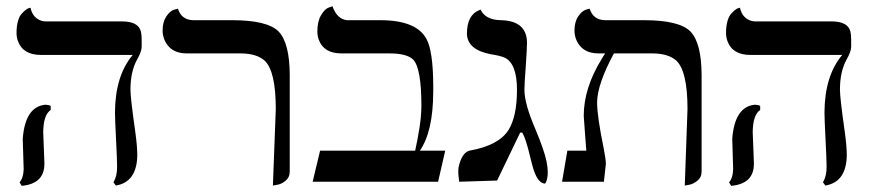

<svg xmlns="http://www.w3.org/2000/svg" viewBox="-20 -585 2801 618"><path d="M119.1 -159.2Q119.1 -149.9 121.1 -108.4Q123 -67.9 123 -58.1Q123 -2.4 68.8 10.3Q59.6 12.2 49.8 13.2L43 2Q55.7 -13.2 56.2 -41Q56.2 -49.8 54.7 -88.4Q53.2 -128.4 53.2 -138.2Q61 -241.7 126 -248Q136.7 -247.6 143.1 -244.1V-231Q119.6 -215.3 119.1 -159.2ZM399.9 -295.9Q399.9 -270 415.5 -160.2Q421.9 -113.8 421.9 -85Q420.4 1 353 12.2L345.2 2Q357.4 -19 356.9 -48.8Q356.9 -69.8 353.5 -136Q350.1 -202.1 350.1 -223.1Q350.6 -340.8 407.2 -408.2H111.8Q53.7 -408.2 37.6 -453.1Q33.2 -465.8 33.2 -479Q33.2 -500 37.6 -516.1Q42 -532.2 49.1 -540Q56.2 -547.9 62.5 -553Q68.8 -558.1 73.7 -559.1L78.1 -560.1Q85.4 -526.9 113.8 -518.1Q120.6 -516.1 127 -516.1H373Q425.3 -516.1 433.6 -483.4Q436 -472.7 436 -458V-434.1Q436 -419.4 420.9 -392.6Q399.9 -354.5 399.9 -295.9Z M858.4 12.2 867.7 -233.9Q867.7 -355.5 832 -389.6Q806.6 -412.6 755.4 -413.1H580.6Q528.8 -413.1 509.8 -455.6Q503.4 -470.7 503.4 -486.8Q503.4 -514.6 515.4 -532.2Q527.3 -549.8 540 -553.7L552.7 -557.1Q564 -521 601.6 -520H727.5Q840.8 -520 877 -483.4Q912.1 -446.3 912.6 -344.2V-33.2Q912.6 -14.2 899.2 -3.2Q885.7 7.8 872.1 9.8Z M1204.1 -520Q1319.8 -520 1352.5 -460Q1374 -420.9 1374.5 -309.6Q1374.5 -300.8 1374.5 -289.1Q1374 -161.6 1331.5 -100.1H1413.1L1390.1 0H986.3L1010.3 -100.1H1316.4Q1335 -187 1335.9 -229Q1335.9 -236.3 1336.4 -243.2Q1336.4 -364.3 1310.5 -392.6Q1290.5 -413.1 1233.4 -413.1H1079.1Q1022 -413.1 1005.9 -457.5Q1001.5 -470.2 1001.5 -483.9Q1001.5 -516.1 1013.4 -536.1Q1025.4 -556.2 1037.6 -560.5L1050.3 -564.9Q1064.5 -523.4 1097.2 -520Z M1668 -295.9Q1668 -251 1703.6 -168.5Q1731.9 -101.1 1739.3 -64.9Q1743.2 -44.4 1743.2 -29.8Q1742.7 -5.9 1734.9 5.9Q1708.5 5.9 1692.9 -54.7Q1690.4 -63.5 1686 -82Q1672.4 -139.2 1661.1 -158.2H1654.3L1580.1 -3.9L1458 0Q1458 -2.4 1457 -9.3Q1455.1 -22.9 1455.1 -30.8Q1455.1 -41 1456.1 -46.9Q1466.3 -93.3 1491.2 -100.1Q1585 -116.7 1616.7 -166.5Q1644 -210.4 1644 -295.9Q1644 -379.4 1605.5 -398.9Q1590.3 -405.8 1561 -410.2Q1484.4 -424.3 1482.9 -476.1Q1482.9 -537.1 1523.4 -552.7Q1527.3 -554.2 1526.9 -554.2Q1542 -521 1592.3 -520Q1675.3 -518.1 1676.3 -448.2Q1676.3 -429.7 1672.4 -373Q1668 -314.9 1668 -295.9Z M2184.1 12.2 2192.9 -233.9Q2192.9 -355.5 2157.2 -389.6Q2131.8 -412.6 2081.1 -413.1H1956.1Q1902.8 -314.9 1901.9 -255.9Q1901.9 -210.9 1922.9 -108.9Q1929.7 -74.2 1930.2 -58.1L1923.8 0H1789.1L1806.2 -100.1H1867.2Q1866.2 -117.2 1862.3 -164.6Q1858.9 -206.5 1858.9 -211.9Q1858.9 -301.3 1916.5 -395Q1921.9 -403.3 1927.7 -413.1H1906.2Q1854.5 -413.1 1835.4 -455.6Q1829.1 -470.7 1829.1 -486.8Q1829.1 -514.6 1841.1 -532.2Q1853 -549.8 1865.7 -553.7L1877.9 -557.1Q1889.2 -521 1927.2 -520H2053.2Q2166.5 -520 2202.6 -483.4Q2237.8 -446.3 2238.3 -344.2V-33.2Q2238.3 -14.2 2224.6 -3.2Q2210.9 7.8 2197.8 9.8Z M2402.8 -159.2Q2402.8 -149.9 2404.8 -108.4Q2406.7 -67.9 2406.7 -58.1Q2406.7 -2.4 2352.5 10.3Q2343.3 12.2 2333.5 13.2L2326.7 2Q2339.4 -13.2 2339.8 -41Q2339.8 -49.8 2338.4 -88.4Q2336.9 -128.4 2336.9 -138.2Q2344.7 -241.7 2409.7 -248Q2420.4 -247.6 2426.8 -244.1V-231Q2403.3 -215.3 2402.8 -159.2ZM2683.6 -295.9Q2683.6 -270 2699.2 -160.2Q2705.6 -113.8 2705.6 -85Q2704.1 1 2636.7 12.2L2628.9 2Q2641.1 -19 2640.6 -48.8Q2640.6 -69.8 2637.2 -136Q2633.8 -202.1 2633.8 -223.1Q2634.3 -340.8 2690.9 -408.2H2395.5Q2337.4 -408.2 2321.3 -453.1Q2316.9 -465.8 2316.9 -479Q2316.9 -500 2321.3 -516.1Q2325.7 -532.2 2332.8 -540Q2339.8 -547.9 2346.2 -553Q2352.5 -558.1 2357.4 -559.1L2361.8 -560.1Q2369.1 -526.9 2397.5 -518.1Q2404.3 -516.1 2410.6 -516.1H2656.7Q2709 -516.1 2717.3 -483.4Q2719.7 -472.7 2719.7 -458V-434.1Q2719.7 -419.4 2704.6 -392.6Q2683.6 -354.5 2683.6 -295.9Z"/></svg>

Font: Linux Libertine Display O
Style: Regular
Weight: 400
Designer: Philipp H. Poll
Foundry: Philipp H. Poll
Version: Version 5.0.9